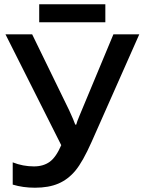

<svg xmlns="http://www.w3.org/2000/svg" viewBox="-20 -876 677 906"><path d="M5.9 0ZM637.2 -713.9 412.1 -206.1Q370.6 -112.8 335.9 -71Q301.3 -29.3 255.6 -9.8Q210 9.8 145 9.8Q88.4 9.8 40 -4.9V-109.9Q87.9 -90.8 140.1 -90.8Q184.6 -90.8 214.6 -112.5Q244.6 -134.3 269 -190.9L5.9 -713.9H131.8L306.2 -356Q329.6 -305.2 335 -288.1H339.8Q342.8 -300.8 354.5 -328.6L515.1 -713.9ZM165 -856H477.1V-771H165Z"/></svg>

Font: Open Sans Semibold
Style: Regular
Weight: 600
Foundry: Ascender Corporation
Version: Version 1.10; ttfautohint (v1.5.65-e2d9)